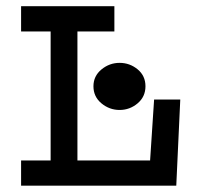

<svg xmlns="http://www.w3.org/2000/svg" viewBox="-20 -589 626 609"><path d="M46.9 -569.3H342.8V-489.3H225.6V-80.1H456.1L468.8 -273.4H551.8L539.1 0H46.9V-80.1H140.6V-489.3H46.9ZM276.4 -315.4Q276.4 -347.7 301.8 -368.7Q327.1 -389.6 359.4 -389.6Q391.6 -389.6 416.5 -369.1Q441.4 -348.6 441.4 -315.4Q441.4 -282.2 416.5 -261.2Q391.6 -240.2 359.4 -240.2Q327.1 -240.2 301.8 -261.2Q276.4 -282.2 276.4 -315.4Z"/></svg>

Font: Thabit-Bold
Style: Bold
Weight: 700
Designer: Regenerated by Nadim Shaikli
Foundry: MAK Alagha
Version: 0.01